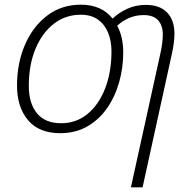

<svg xmlns="http://www.w3.org/2000/svg" viewBox="-20 -560 819 820"><path d="M539.1 240.2 664.6 -330.1Q675.3 -377 675.3 -412.1Q675.3 -451.7 655 -473.6Q634.8 -495.6 593.8 -495.6Q560.1 -495.6 531.7 -483.4Q503.4 -471.2 480.5 -450.2Q506.3 -402.3 506.3 -336.9Q506.3 -269.5 488.5 -207.5Q470.7 -145.5 436.3 -96.7Q401.9 -47.9 351.8 -19.5Q301.8 8.8 237.3 8.8Q146 8.8 99.4 -47.1Q52.7 -103 52.7 -194.3Q52.7 -290.5 86.7 -368.9Q120.6 -447.3 181.9 -493.7Q243.2 -540 325.2 -540Q414.1 -540 460.9 -480.5Q487.8 -506.3 523.9 -522.7Q560.1 -539.1 603.5 -539.1Q662.6 -539.1 693.8 -506.3Q725.1 -473.6 725.1 -416Q725.1 -380.4 714.4 -331.5L588.9 240.2ZM241.2 -33.7Q305.7 -33.7 354 -73.5Q402.3 -113.3 429.2 -182.9Q456.1 -252.4 456.1 -341.3Q456.1 -384.3 441.9 -419.7Q427.7 -455.1 398.7 -476.1Q369.6 -497.1 324.7 -497.1Q259.8 -497.1 209.7 -458.3Q159.7 -419.4 131.3 -350.8Q103 -282.2 103 -192.9Q103 -119.1 137.7 -76.4Q172.4 -33.7 241.2 -33.7Z"/></svg>

Font: Open Sans Light
Style: Italic
Weight: 300
Italic angle: -12°
Designer: Monotype Design Team
Foundry: Monotype Imaging Inc.
Version: Version 3.003; ttfautohint (v1.8.4)